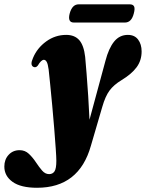

<svg xmlns="http://www.w3.org/2000/svg" viewBox="-135 -619 674 886"><path d="M351.5 -338Q366.5 -396 391.5 -427Q416.5 -458 455 -458Q486 -458 502.2 -436.5Q518.5 -415 518.5 -381.5Q518.5 -340 495.5 -308.8Q472.5 -277.5 425.5 -249Q390 -227.5 370.5 -201.2Q351 -175 337 -126L284.5 53.5Q230 247.5 36 247.5Q-39 247.5 -77 220.2Q-115 193 -115 149.5Q-115 117 -95.2 95.5Q-75.5 74 -44.5 74Q-19.5 74 -1.8 90.8Q16 107.5 30.5 129.5Q45 151.5 59.2 168Q73.5 184.5 91.5 184.5Q108 184.5 116.5 171.8Q125 159 125 123Q125 107 122.2 66.8Q119.5 26.5 115.2 -26Q111 -78.5 106 -132.2Q101 -186 96.5 -230.5Q92 -275 89.5 -298Q86 -324 80.5 -333.5Q75 -343 67.5 -343Q55 -343 39.5 -316.5Q30.5 -305 19 -310.5Q2.5 -319 17.5 -352Q36.5 -397.5 78.2 -427.8Q120 -458 170.5 -458Q209.5 -458 230.8 -433.8Q252 -409.5 258 -356.5Q260.5 -327.5 264.5 -279.8Q268.5 -232 272 -176Q275.5 -120 278 -66.5ZM186.5 -556.5Q198 -599 228 -599H464Q479 -599 483.8 -589.2Q488.5 -579.5 482.5 -557Q472 -515 441.5 -515H206Q176 -515 186.5 -556.5Z"/></svg>

Font: Fraunces 144pt S050 Black
Style: Italic
Weight: 900
Italic angle: -16°
Version: Version 1.000; ttfautohint (v1.8.3)